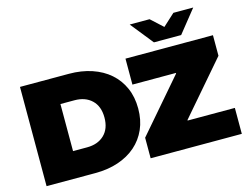

<svg xmlns="http://www.w3.org/2000/svg" viewBox="-119 -1112 1679 1308"><g transform="rotate(-15 721.0 -458.5)"><path d="M57 -700H402Q490 -700 563 -675.5Q636 -651 688 -605.5Q740 -560 768.5 -495.5Q797 -431 797 -350Q797 -269 768.5 -204.5Q740 -140 688 -94.5Q636 -49 563 -24.5Q490 0 402 0H57ZM392 -184Q468 -184 513.5 -227.5Q559 -271 559 -350Q559 -429 513.5 -472.5Q468 -516 392 -516H293V-184ZM1434 -183V0H791V-145L1108 -513V-517H801V-700H1418V-555L1101 -187V-183ZM1337 -917 1209 -757H1017L889 -917H1029L1113 -840L1197 -917Z"/></g></svg>

Font: CMG Sans Black
Style: Regular
Weight: 900
Designer: Julieta Ulanovsky
Foundry: Julieta Ulanovsky
Version: Version 7.200